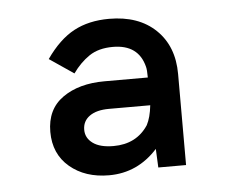

<svg xmlns="http://www.w3.org/2000/svg" viewBox="-36 -749 546 441"><g transform="rotate(-5 236.5 -528.0)"><path d="M73 -460Q73 -512 110.5 -538.5Q148 -565 207 -565H307Q307 -583 305 -590Q292 -642 233 -642Q200 -642 178.5 -627.5Q157 -613 140 -589L84 -627Q114 -670 148.5 -688.5Q183 -707 230 -707Q298 -707 337.5 -669Q377 -631 377 -567V-357H313L311 -400Q265 -349 199 -349Q144 -349 108.5 -379Q73 -409 73 -460ZM295 -456Q304 -473 307 -501H212Q183 -501 167 -489.5Q151 -478 151 -458Q151 -439 167.5 -427Q184 -415 215 -415Q268 -415 295 -456Z"/></g></svg>

Font: Hanken Grotesk
Style: Bold
Weight: 700
Designer: Alfredo Marco Pradil
Foundry: Hanken Design Co.
Version: Version 3.014